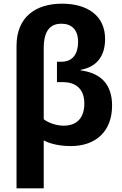

<svg xmlns="http://www.w3.org/2000/svg" viewBox="-20 -785 666 1045"><path d="M318 -765C178 -765 70 -696 70 -535V240H218V-21C255 -1 307 10 366 10C501 10 590 -70 590 -210C590 -331 524 -388 419 -402V-405C504 -420 552 -477 552 -573C552 -701 454 -765 318 -765ZM314 -656C369 -656 405 -624 405 -557C405 -493 377 -449 314 -449H290V-338H324C385 -338 439 -307 439 -222C439 -146 401 -101 326 -101C289 -101 245 -115 218 -136V-523C218 -628 262 -656 314 -656Z"/></svg>

Font: Noto Sans Display
Style: Bold
Weight: 700
Designer: Monotype Design Team
Foundry: Monotype Imaging Inc.
Version: Version 1.900